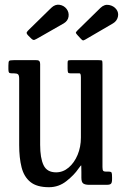

<svg xmlns="http://www.w3.org/2000/svg" viewBox="-20 -771 513 801"><path d="M60 -166V-442Q60 -457 55.2 -461Q50.5 -465 38.5 -465H29.5Q20 -465 17.5 -468.5Q15 -472 15 -482.5V-497Q15 -513.5 18 -516.8Q21 -520 37 -520H131Q141.5 -520 144.5 -515.8Q147.5 -511.5 147.5 -503.5V-167Q147.5 -111.5 161.8 -81.8Q176 -52 214 -52Q243 -52 266.5 -72Q290 -92 303.8 -125Q317.5 -158 317.5 -197V-448Q317.5 -465 312 -465H274.5Q266 -465 264 -468.5Q262 -472 262 -486V-508Q262 -516.5 264 -518.2Q266 -520 274 -520H391.5Q404 -520 405.8 -518Q407.5 -516 407.5 -503V-74.5Q407.5 -62 410.5 -58.5Q413.5 -55 422.5 -55H433.5Q444 -55 445.8 -50.2Q447.5 -45.5 447.5 -31V-23.5Q447.5 -9.5 443.2 -4.8Q439 0 426 0H351Q336 0 327.8 -5.2Q319.5 -10.5 319.5 -29.5V-53Q319.5 -78.5 319 -80.8Q318.5 -83 307 -67Q289.5 -41 257.2 -15.5Q225 10 184.5 10Q133.5 10 106.8 -11.8Q80 -33.5 70 -73Q60 -112.5 60 -166ZM108 -612.5 97.5 -623Q89.5 -631.5 91.5 -636Q93.5 -640.5 101.5 -648L193.5 -738Q210 -754 228.5 -751Q247 -748 258 -733.5Q268.5 -719.5 266 -701.8Q263.5 -684 246 -673.5L141 -613.5Q129 -606.5 123.2 -604.5Q117.5 -602.5 108 -612.5ZM316.5 -610 305 -622.5Q297 -631 296.5 -634Q296 -637 304 -645L399 -738Q415.5 -754 435 -750.2Q454.5 -746.5 465.5 -732Q476 -718 471.8 -700.5Q467.5 -683 451.5 -673.5L335 -605.5Q328 -601.5 325 -602.8Q322 -604 316.5 -610Z"/></svg>

Font: Besley* Condensed
Style: Regular
Weight: 400
Width: 3
Designer: Owen Earl
Foundry: indestructible type*
Version: Version 3.000; ttfautohint (v1.8.3)